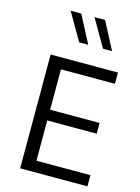

<svg xmlns="http://www.w3.org/2000/svg" viewBox="-138 -1026 804 1102"><g transform="rotate(15 263.5 -474.5)"><path d="M494.6 -66.4V0H94.7V-676.3H494.6V-609.4H173.8V-369.6H467.8V-305.7H173.8V-66.4ZM288.6 -786.1H234.9L140.6 -948.7H203.6ZM430.2 -786.1H376.5L282.2 -948.7H345.2Z"/></g></svg>

Font: Estedad-FD Regular
Style: FD-Regular
Weight: 400
Designer: Amin Abedi
Version: Version 7.3